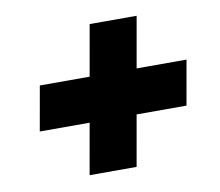

<svg xmlns="http://www.w3.org/2000/svg" viewBox="-63 -679 753 658"><g transform="rotate(-10 314.0 -350.0)"><path d="M288.1 -604.9H451.6L361.6 -94.9H198.1ZM55.9 -272 83.4 -427.3H593.9L566.4 -272Z"/></g></svg>

Font: Poppins Variable
Style: Italic
Weight: 100
Italic angle: -10°
Designer: Jonny Pinhorn
Foundry: Indian Type Foundry
Version: Version 6.000